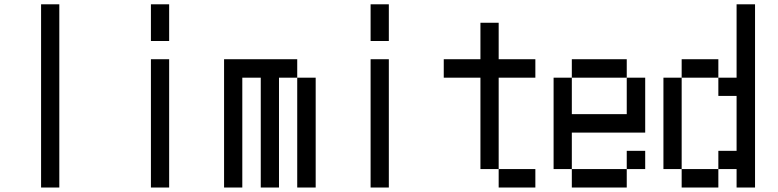

<svg xmlns="http://www.w3.org/2000/svg" viewBox="-20 -796 3540 874"><path d="M167 57.6V-776.4H250V57.6Z M667 -609.4V-776.4H750V-609.4ZM667 57.6V-526.4H750V57.6Z M1000 57.6V-526.4H1333V-442.4H1417V57.6H1333V-442.4H1250V57.6H1167V-442.4H1083V57.6Z M1667 -609.4V-776.4H1750V-609.4ZM1667 57.6V-526.4H1750V57.6Z M2000 -442.4V-526.4H2167V-692.4H2250V-526.4H2417V-442.4H2250V-26.4H2167V-442.4ZM2250 -26.4H2417V57.6H2250Z M2583 -276.4H2833V-442.4H2583ZM2500 -26.4V-442.4H2583V-526.4H2833V-442.4H2917V-192.4H2583V-26.4ZM2833 -26.4V57.6H2583V-26.4ZM2833 -26.4V-109.4H2917V-26.4Z M3000 -26.4V-442.4H3083V-526.4H3250V-442.4H3333V-776.4H3417V57.6H3333V-26.4H3250V-109.4H3333V-359.4H3250V-442.4H3083V-26.4H3250V57.6H3083V-26.4Z"/></svg>

Font: KH Dot Kodenmachou 12
Style: Regular
Weight: 400
Designer: Original version for X68000 by Keitarou Hiraki (http://hp.vector.co.jp/authors/VA000874/) / TrueType conversion by Homem
Version: Version 1.00.20150527